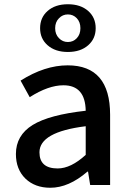

<svg xmlns="http://www.w3.org/2000/svg" viewBox="-20 -872 615 905"><path d="M100 -30Q55 -74 55 -146Q55 -234 134 -283Q212 -331 384 -350Q382 -470 279 -470Q208 -470 120 -414L77 -492Q191 -564 299 -564Q499 -564 499 -331V0H405L395 -63H392Q304 13 217 13Q145 13 100 -30ZM384 -142V-277Q166 -250 166 -154Q166 -78 252 -78Q314 -78 384 -142ZM204 -659Q169 -690 169 -739Q169 -789 204 -820Q240 -852 300 -852Q360 -852 396 -820Q431 -789 431 -739Q431 -690 396 -659Q360 -627 300 -627Q240 -627 204 -659ZM342 -692Q359 -710 359 -739Q359 -768 342 -786Q325 -804 300 -804Q275 -804 258 -786Q240 -768 240 -739Q240 -710 258 -692Q275 -674 300 -674Q325 -674 342 -692Z"/></svg>

Font: Noto Sans S Chinese Medium
Style: Regular
Weight: 500
Designer: Ryoko NISHIZUKA  (kana & ideographs); Paul D. Hunt (Latin, Greek & Cyrillic); Wenlong ZHANG  (bopomofo); Sandoll Communi
Foundry: Adobe Systems Incorporated
Version: Version 1.000;PS 1;hotconv 1.0.78;makeotf.lib2.5.61930